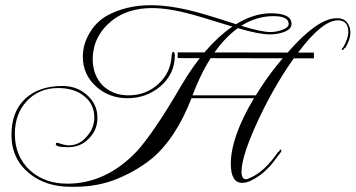

<svg xmlns="http://www.w3.org/2000/svg" viewBox="-20 -685 1365 737"><path d="M251 32Q156 32 93 -19Q24 -75 24 -167Q24 -257 77 -306Q129 -355 220 -355Q275 -355 313 -321Q354 -286 354 -233Q354 -186 321 -153Q290 -120 241 -120Q194 -120 194 -132Q194 -133 195 -135Q197 -137 200 -137Q200 -137 204 -136Q208 -135 216 -132Q234 -127 243 -127Q285 -127 313 -161Q342 -193 342 -234Q342 -288 298 -320Q261 -347 203 -347Q129 -347 82 -296Q37 -247 37 -171Q37 -85 95 -31Q152 20 238 20Q387 20 505 -104Q536 -138 579 -201Q622 -264 676 -357Q767 -511 872 -583Q722 -629 719 -629Q629 -654 563 -654Q472 -654 411 -607Q336 -547 336 -457Q336 -397 374 -357Q414 -319 473 -319Q541 -319 588 -363Q636 -406 639 -473Q641 -486 645 -486Q651 -486 651 -472Q651 -401 595 -353Q541 -308 469 -308Q400 -308 350 -352Q298 -398 298 -467Q298 -514 323 -557Q348 -600 389 -624Q463 -665 559 -665Q632 -665 725 -641Q745 -636 785 -624Q825 -612 886 -592Q954 -634 1020 -634Q1099 -634 1099 -593Q1099 -572 1067 -561Q1043 -553 1017 -553Q973 -553 893 -577Q788 -501 719 -319H962Q1002 -384 1045 -437Q1116 -525 1172.5 -570Q1229 -615 1272 -615H1276Q1299 -615 1312 -599Q1325 -583 1325 -561Q1325 -532 1304 -499V-500Q1304 -504 1301 -498.5Q1298 -493 1293 -493Q1292 -493 1292 -495Q1292 -499 1297 -503Q1317 -537 1317 -562Q1317 -607 1277 -607Q1217 -607 1124 -483Q1042 -374 974 -230Q907 -87 907 -26Q907 3 924 3Q929 3 937 -1Q995 -24 1049 -104V-103Q1049 -99 1051.5 -104.5Q1054 -110 1058 -111Q1060 -110 1060 -107Q1060 -103 1058 -101Q1041 -78 1028.5 -62Q1016 -46 1007 -38Q992 -22 975.5 -10.5Q959 1 942 9Q933 13 925 15Q917 17 910 17Q866 17 866 -56Q866 -159 955 -308H715Q654 -151 560 -74Q502 -28 428.5 2Q355 32 266 32ZM1018 -562Q1039 -562 1059 -569Q1088 -578 1088 -593Q1088 -623 1030 -623Q964 -623 906 -586Q983 -562 1018 -562ZM1184 -461 662 -462V-483L663 -484L1185 -483V-462Z"/></svg>

Font: Imperial Script
Style: Regular
Weight: 400
Designer: Robert E. Leuschke
Foundry: Robert E. Leuschke
Version: Version 1.010; ttfautohint (v1.8.3)